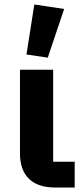

<svg xmlns="http://www.w3.org/2000/svg" viewBox="-20 -836 369 856"><path d="M266 -796 193 -579 98 -593 133 -816ZM313 -115V0H225Q149 0 109 -39Q69 -78 69 -153V-525H217V-115Z"/></svg>

Font: Aneliza
Style: Bold
Weight: 700
Designer: Mike Abbink, Paul van der Laan, Pieter van Rosmalen
Foundry: Bold Monday
Version: Version 3.0